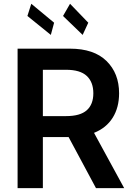

<svg xmlns="http://www.w3.org/2000/svg" viewBox="-20 -981 691 1001"><path d="M71.7 0V-727.3H344.5Q469.8 -727.3 535.3 -663Q600.9 -598.7 600.9 -494.7Q600.9 -420.5 567.5 -367.2Q534.1 -313.9 470.2 -288.4L627.5 0H480.5L337.7 -266.3H203.5V0ZM203.5 -375.7H324.9Q398.1 -375.7 432.4 -406.2Q466.6 -436.8 466.6 -494.7Q466.6 -552.9 432.4 -585Q398.1 -617.2 324.2 -617.2H203.5ZM410.9 -799 308.6 -897.7 345.2 -961.3 440.3 -862.6ZM245 -799 122.9 -897.7 143.1 -961.3 262.1 -862.6Z"/></svg>

Font: Inter Zeller Semi Bold
Style: Regular
Weight: 600
Designer: Rasmus Andersson; Joe Bland
Foundry: zeller
Version: Version 3.015;git-dec3a8cb1